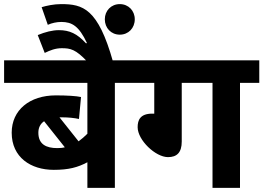

<svg xmlns="http://www.w3.org/2000/svg" viewBox="-20 -916 1284 936"><path d="M634 -512V-622H0V-512H406V-264C392 -250 378 -238 363 -227L270 -344C274 -344 279 -344 283 -344C313 -344 342 -341 365 -336L375 -443C353 -448 307 -451 252 -451C125 -451 37 -380 37 -269C37 -149 130 -88 242 -88C315 -88 359 -100 406 -125V0H540V-512ZM167 -269C167 -293 176 -312 195 -325L296 -198C285 -195 272 -194 259 -194C206 -194 167 -212 167 -269Z M406 -615H531C458 -875 384 -896 278 -896C242 -896 206 -888 183 -881L213 -795C233 -804 257 -809 279 -809C331 -809 365 -789 404 -706L399 -705C356 -752 319 -769 267 -769C236 -769 200 -760 164 -745L198 -658C225 -671 250 -681 281 -681C323 -681 349 -676 406 -615ZM491 -822C491 -779 522 -747 564 -747C606 -747 637 -779 637 -822C637 -864 606 -896 564 -896C522 -896 491 -864 491 -822Z M866 -512H1016V0H1150V-512H1244V-622H620V-512H732V-362H722C663 -362 651 -330 651 -296C651 -233 738 -150 799 -150C842 -150 866 -172 866 -226Z"/></svg>

Font: Noto Sans
Style: Bold Italic
Weight: 700
Italic angle: -12°
Designer: Monotype Design Team
Foundry: Monotype Imaging Inc.
Version: Version 2.013